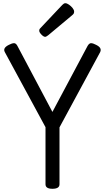

<svg xmlns="http://www.w3.org/2000/svg" viewBox="-20 -1160 652 1194"><path d="M306 14Q263 14 263 -14V-369L10 -836Q3 -849 9 -860Q15 -871 35 -881Q54 -891 66.5 -891.5Q79 -892 88 -875L306 -464L525 -875Q535 -892 547 -891.5Q559 -891 578 -881Q598 -871 603.5 -860Q609 -849 603 -836L350 -368V-14Q350 14 306 14ZM261 -931Q251 -931 237.5 -945Q224 -959 224 -969Q224 -973 225 -976.5Q226 -980 232 -986L367 -1129Q372 -1134 376.5 -1137Q381 -1140 386 -1140Q396 -1140 409 -1131Q422 -1122 431.5 -1110Q441 -1098 441 -1088Q441 -1081 438.5 -1076Q436 -1071 426 -1063L280 -941Q274 -937 269.5 -934Q265 -931 261 -931Z"/></svg>

Font: Playwrite GB J
Style: Regular
Weight: 400
Designer: Veronika Burian, José Scaglione
Foundry: TypeTogether
Version: Version 1.002